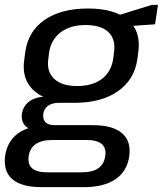

<svg xmlns="http://www.w3.org/2000/svg" viewBox="-36 -583 670 790"><path d="M272 -160Q162 -160 106.5 -207.5Q51 -255 64 -339L68 -369Q80 -455 148 -501.5Q216 -548 326 -548Q435 -548 490 -501.5Q545 -455 533 -369L529 -339Q517 -255 449 -207.5Q381 -160 272 -160ZM134 187Q53 187 15 154.5Q-23 122 -15 59Q-6 -3 40 -35.5Q86 -68 170 -68H346Q427 -68 465.5 -35.5Q504 -3 496 59Q487 122 439 154.5Q391 187 310 187ZM301 126Q388 126 397 59Q402 26 382.5 9.5Q363 -7 320 -7H180Q92 -7 82 59Q72 127 161 126ZM134 -44Q92 -44 71 -62.5Q50 -81 54 -114Q59 -147 85 -166Q111 -185 154 -185H275L272 -160H206Q179 -160 162 -148Q145 -136 142 -114Q140 -91 151.5 -79.5Q163 -68 191 -68H258L255 -44ZM281 -229Q345 -229 383.5 -258.5Q422 -288 430 -342L433 -367Q441 -421 410.5 -450.5Q380 -480 316 -480Q253 -480 213.5 -450Q174 -420 166 -367L163 -342Q155 -289 186.5 -259Q218 -229 281 -229ZM434 -515 589 -563H614L602 -483L427 -471Z"/></svg>

Font: Pathway Extreme 28pt Medium
Style: Italic
Weight: 500
Italic angle: -8°
Designer: Eduardo Rodriguez Tunni
Foundry: Eduardo Rodriguez Tunni
Version: Version 1.001;gftools[0.9.26]